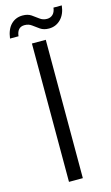

<svg xmlns="http://www.w3.org/2000/svg" viewBox="-146 -890 543 937"><g transform="rotate(-15 126.0 -421.5)"><path d="M80 -699H150V0H80ZM-17 -750Q-11 -796 12.5 -819.5Q36 -843 71 -843Q97 -843 114 -831.5Q131 -820 146.5 -808Q162 -796 183 -796Q200 -796 212 -807Q224 -818 227 -841H269Q264 -797 239.5 -772.5Q215 -748 180 -748Q154 -748 136.5 -760Q119 -772 104 -783.5Q89 -795 68 -795Q31 -795 26 -750Z"/></g></svg>

Font: Poppins Light
Style: Regular
Weight: 300
Designer: Ninad Kale (Devanagari), Jonny Pinhorn (Latin)
Version: Version 5.002